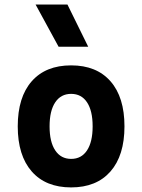

<svg xmlns="http://www.w3.org/2000/svg" viewBox="-20 -815 626 845"><path d="M293 9.8Q181.2 9.8 119.6 -60.5Q58.1 -130.9 58.1 -258.8Q58.1 -387.2 119.6 -457.3Q181.2 -527.3 293 -527.3Q404.8 -527.3 466.3 -457.3Q527.8 -387.2 527.8 -258.8Q527.8 -130.9 466.3 -60.5Q404.8 9.8 293 9.8ZM293.2 -115.7Q338.4 -115.7 363 -153.1Q387.7 -190.5 387.7 -258.9Q387.7 -327.6 363 -364.7Q338.4 -401.9 293 -401.9Q248 -401.9 223.1 -364.7Q198.2 -327.5 198.2 -258.8Q198.2 -190.4 223.1 -153.1Q248 -115.7 293.2 -115.7ZM237.8 -609.4 136.7 -794.9H276.9L368.2 -609.4Z"/></svg>

Font: Cascadia Mono
Style: Regular
Weight: 400
Monospace: yes
Designer: Aaron Bell
Foundry: Saja Typeworks
Version: Version 2102.003